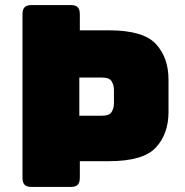

<svg xmlns="http://www.w3.org/2000/svg" viewBox="-20 -740 732 760"><path d="M260 0H105Q86 0 77.5 -8.5Q69 -17 69 -36V-684Q69 -703 77.5 -711.5Q86 -720 105 -720H260Q279 -720 287.5 -711.5Q296 -703 296 -684V-620H411Q547 -620 597 -566Q647 -512 647 -425V-297Q647 -210 597 -156Q547 -102 411 -102H296V-36Q296 -17 287.5 -8.5Q279 0 260 0ZM294 -433V-282H384Q413 -282 422 -297Q431 -312 431 -331V-384Q431 -403 422 -418Q413 -433 384 -433Z"/></svg>

Font: Bungee
Style: Regular
Weight: 400
Designer: David Jonathan Ross
Foundry: David Jonathan Ross
Version: Version 1.001;PS 1.0;hotconv 1.0.72;makeotf.lib2.5.5900